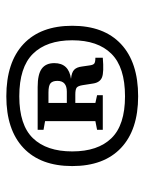

<svg xmlns="http://www.w3.org/2000/svg" viewBox="57 -814 467 622"><g transform="rotate(-90 291.0 -503.5)"><path d="M289.5 -717Q399.5 -717 458.8 -661.5Q518 -606 518 -503.5Q518 -401 458.8 -345.5Q399.5 -290 289.5 -290Q181 -290 122.2 -345.5Q63.5 -401 63.5 -503.5Q63.5 -606 122.2 -661.5Q181 -717 289.5 -717ZM289.5 -675Q196.5 -675 153.8 -630.8Q111 -586.5 111 -503.5Q111 -420.5 153.8 -376.5Q196.5 -332.5 289.5 -332.5Q383.5 -332.5 427.2 -376.5Q471 -420.5 471 -503.5Q471 -586.5 427.2 -630.8Q383.5 -675 289.5 -675ZM209 -591.5 181 -596.5V-615.5H319.5Q361 -615.5 379 -602.2Q397 -589 397 -561.5Q397 -514.5 346 -507.5Q367 -505.5 375.5 -497.2Q384 -489 386 -472L389.5 -448Q391 -435.5 395.8 -432Q400.5 -428.5 414.5 -428.5V-404.5Q367.5 -400.5 351 -407Q334.5 -413.5 331 -435.5L325.5 -470.5Q323 -485.5 317 -489.5Q311 -493.5 295 -493.5H268V-428.5L293 -423V-404.5H181V-423L209 -428.5ZM302 -580.5H268V-521H304.5Q339.5 -521 339.5 -551.5Q339.5 -567 331.8 -573.8Q324 -580.5 302 -580.5Z"/></g></svg>

Font: Newsreader Caption
Style: Regular
Weight: 400
Designer: Hugues Gentile
Foundry: Production Type
Version: Version 1.001